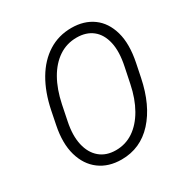

<svg xmlns="http://www.w3.org/2000/svg" viewBox="-168 -867 981 1015"><g transform="rotate(-30 322.5 -360.0)"><path d="M287.6 7.8Q208.5 7.8 154.1 -32.7Q99.6 -73.2 78.4 -147.5Q57.1 -221.7 77.6 -322.8L93.8 -403.3Q114.3 -503.9 157.2 -576.7Q200.2 -649.4 262.7 -688.7Q325.2 -728 403.3 -728Q480.5 -728 533.9 -689.2Q587.4 -650.4 608.4 -576.2Q629.4 -502 607.9 -396.5L591.3 -315.4Q560.5 -164.6 481.7 -78.4Q402.8 7.8 287.6 7.8ZM286.1 -49.8Q345.2 -49.8 393.1 -82Q440.9 -114.3 475.1 -174.1Q509.3 -233.9 525.9 -315.4L545.4 -409.7Q563 -493.2 549.8 -551.3Q536.6 -609.4 498.5 -639.6Q460.4 -669.9 401.9 -669.9Q341.3 -669.9 292.7 -637.5Q244.1 -605 210.2 -545.4Q176.3 -485.8 159.2 -403.3L140.1 -309.6Q124 -231.4 137.2 -173.1Q150.4 -114.7 188.7 -82.3Q227.1 -49.8 286.1 -49.8Z"/></g></svg>

Font: Reddit Sans Light
Style: Italic
Weight: 300
Italic angle: -11.25°
Designer: Stephen Hutchings
Version: Version 1.013